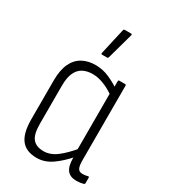

<svg xmlns="http://www.w3.org/2000/svg" viewBox="-175 -779 766 871"><g transform="rotate(30 207.5 -343.5)"><path d="M160 8Q105 8 78.5 -25.5Q52 -59 52 -132V-335Q52 -389 68 -423.5Q84 -458 113.5 -474.5Q143 -491 183 -491Q220 -491 254 -476Q288 -461 311 -445L310 -404Q279 -426 249 -437.5Q219 -449 191 -449Q163 -449 141.5 -438Q120 -427 108 -401.5Q96 -376 96 -332V-134Q96 -79 114.5 -56.5Q133 -34 172 -34Q207 -34 240 -59Q273 -84 311 -130L313 -87Q275 -43 238 -17.5Q201 8 160 8ZM369 8Q335 8 319.5 -12Q304 -32 304 -74V-97L302 -107V-417L305 -434V-477Q305 -483 310 -483H341Q346 -483 346 -477V-87Q346 -58 352.5 -45.5Q359 -33 377 -33Q384 -33 391 -34Q398 -35 405 -37Q410 -38 410 -32V-4Q410 1 405 3Q397 5 387 6.5Q377 8 369 8ZM183 -546Q178 -546 179 -553L210 -690Q211 -693 212.5 -694Q214 -695 217 -695H250Q256 -695 254 -688L216 -551Q214 -546 210 -546Z"/></g></svg>

Font: Sofia Sans Condensed Light
Style: Regular
Weight: 300
Designer: Botio Nikoltchev, Ani Petrova
Foundry: lettersoup
Version: Version 4.101